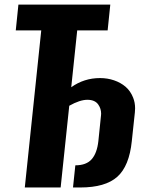

<svg xmlns="http://www.w3.org/2000/svg" viewBox="-20 -830 647 850"><path d="M89.8 0 162.6 -695.3H49.8L61.5 -809.6H468.3L456.5 -695.3H321.8L295.4 -443.8Q352.1 -484.4 422.9 -484.4Q455.6 -484.4 484.9 -474.4Q514.2 -464.4 536.1 -445.8Q557.6 -427.2 569.3 -397.9Q578.1 -376 578.1 -350.6Q578.1 -341.8 577.1 -332.5L563.5 -205.1Q552.2 -94.7 499.3 -47.4Q446.3 0 335.4 0H303.2L313.5 -98.1Q362.3 -98.1 386 -125.2Q409.7 -152.3 415.5 -205.6L427.2 -319.3Q427.7 -323.2 427.7 -326.7Q427.7 -349.1 415 -367.2Q400.4 -388.2 366.9 -388.2Q333.5 -388.2 286.6 -361.8L248.5 0Z"/></svg>

Font: Oswald
Style: Demi-Bold
Weight: 600
Designer: Vernon Adams
Foundry: Vernon Adams
Version: 3.0; ttfautohint (v0.94.23-7a4d-dirty) -l 8 -r 50 -G 200 -x 